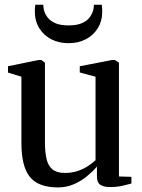

<svg xmlns="http://www.w3.org/2000/svg" viewBox="-20 -786 604 816"><path d="M446.5 9Q420.5 9 406.2 -0.8Q392 -10.5 392 -35.5V-78Q375 -58 350.2 -37.5Q325.5 -17 294.2 -3.2Q263 10.5 226.5 10.5Q143 10.5 107 -34Q71 -78.5 71 -178.5V-460L14 -477.5V-504.5L143.5 -531H155.5L171 -519.5V-182.5Q171 -139 178 -109.8Q185 -80.5 203.2 -65.8Q221.5 -51 255.5 -51Q285 -51 309.2 -59Q333.5 -67 352.8 -79.5Q372 -92 386 -105V-460L319 -478V-504.5L456 -531H468L485.5 -519.5V-36L538.5 -34.5V-6Q522 -1.5 499.2 3.8Q476.5 9 446.5 9ZM271.5 -602.5Q230 -602.5 197.8 -619.2Q165.5 -636 146.8 -666.5Q128 -697 128 -737.5Q128 -745 128.5 -752Q129 -759 130 -766H164Q164 -761.5 164.5 -756.5Q165 -751.5 166 -746Q170.5 -727 182.5 -711.5Q194.5 -696 216.2 -687Q238 -678 271.5 -678Q305 -678 326.8 -687Q348.5 -696 360.5 -711.5Q372.5 -727 377 -746Q378 -751.5 378.5 -756.5Q379 -761.5 379 -766H412.5Q413.5 -759 414 -752Q414.5 -745 414.5 -737.5Q414.5 -697 395.8 -666.5Q377 -636 344.8 -619.2Q312.5 -602.5 271.5 -602.5Z"/></svg>

Font: Merriweather 96pt
Style: Regular
Weight: 400
Version: Version 2.100